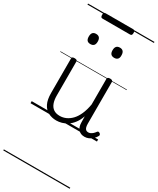

<svg xmlns="http://www.w3.org/2000/svg" viewBox="-342 -1065 1330 1617"><g transform="rotate(30 323.0 -256.5)"><path d="M260 18Q216 18 181 0Q146 -18 126.5 -57.5Q107 -97 107 -161V-496Q107 -506 113 -510Q119 -514 132 -514Q146 -514 152.5 -510Q159 -506 159 -496V-167Q159 -123 170.5 -92.5Q182 -62 205.5 -46Q229 -30 266 -30Q296 -30 324.5 -42.5Q353 -55 378 -80.5Q403 -106 422 -148Q441 -190 451 -248V-497Q451 -506 457.5 -510.5Q464 -515 478 -515Q491 -515 497.5 -510.5Q504 -506 504 -497V-92Q504 -72 508 -58Q512 -44 520.5 -37Q529 -30 543 -30Q554 -30 564 -34.5Q574 -39 584.5 -48Q595 -57 605 -71Q610 -78 616.5 -78Q623 -78 631 -72Q637 -67 638.5 -60.5Q640 -54 636 -48Q625 -28 608.5 -13Q592 2 573 10Q554 18 534 18Q514 18 499.5 12Q485 6 474 -6Q463 -18 457.5 -35.5Q452 -53 452 -76L451 -133Q436 -90 413.5 -60.5Q391 -31 365 -14Q339 3 312 10.5Q285 18 260 18ZM187 -683Q165 -683 154.5 -695Q144 -707 144 -732Q144 -757 154.5 -769.5Q165 -782 187 -782Q209 -782 220 -769.5Q231 -757 231 -732Q231 -707 220 -695Q209 -683 187 -683ZM419 -683Q397 -683 386 -695Q375 -707 375 -732Q375 -757 386 -769.5Q397 -782 419 -782Q440 -782 451 -769.5Q462 -757 462 -732Q463 -707 451.5 -695Q440 -683 419 -683ZM169 -920Q158 -920 154 -927Q150 -934 150 -946Q150 -958 154 -965Q158 -972 169 -972H437Q448 -972 452 -965Q456 -958 456 -946Q456 -934 452 -927Q448 -920 437 -920ZM0 449H646V459H0ZM0 -20H646V0H0ZM0 -505H646V-500H0ZM0 -969H646V-959H0Z"/></g></svg>

Font: Playwrite IT Trad Guides
Style: Regular
Weight: 400
Designer: Veronika Burian, José Scaglione
Foundry: TypeTogether
Version: Version 1.003